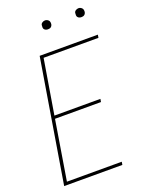

<svg xmlns="http://www.w3.org/2000/svg" viewBox="-167 -996 833 1079"><g transform="rotate(-20 250.0 -456.0)"><path d="M24 0 145 -735H493L490 -717H162L108 -391H383L380 -373H105L47 -18H375L372 0ZM440 -859Q434 -859 428.5 -861Q423 -863 419 -867.5Q415 -872 414.5 -878.5Q414 -885 415 -891Q415 -896 417.5 -900Q420 -904 424 -906.5Q428 -909 432 -910.5Q436 -912 441 -912Q447 -912 452.5 -909.5Q458 -907 462 -902.5Q466 -898 467 -891.5Q468 -885 467 -879Q466 -874 463.5 -870Q461 -866 457.5 -863.5Q454 -861 449.5 -860Q445 -859 440 -859ZM240 -859Q234 -859 228.5 -861Q223 -863 219 -867.5Q215 -872 214.5 -878.5Q214 -885 215 -891Q215 -896 217.5 -900Q220 -904 224 -906.5Q228 -909 232 -910.5Q236 -912 241 -912Q247 -912 252.5 -909.5Q258 -907 262 -902.5Q266 -898 267 -891.5Q268 -885 267 -879Q266 -874 263.5 -870Q261 -866 257.5 -863.5Q254 -861 249.5 -860Q245 -859 240 -859Z"/></g></svg>

Font: Iosevka Term Curly Th Obl
Style: Regular
Weight: 100
Italic angle: -9°
Designer: Belleve Invis
Foundry: Belleve Invis
Version: Version 32.3.0